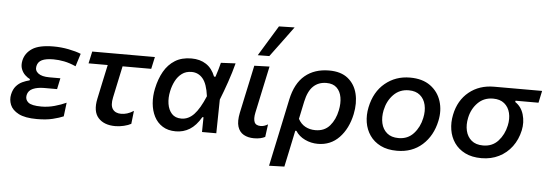

<svg xmlns="http://www.w3.org/2000/svg" viewBox="-57 -973 3865 1352"><g transform="rotate(5 1875.0 -297.0)"><path d="M223.5 10.5Q138.5 10.5 93.2 -13.2Q48 -37 33.5 -73Q19 -109 27 -146Q35 -183 54.2 -205.2Q73.5 -227.5 98.5 -239Q123.5 -250.5 148.5 -256.5L150 -265.5Q133 -273 115.2 -289.8Q97.5 -306.5 88 -331.8Q78.5 -357 85.5 -391Q97 -444.5 145.8 -476.8Q194.5 -509 297 -509Q349.5 -509 402.2 -498.8Q455 -488.5 490.5 -474L462 -383.5Q418.5 -403 379.2 -410.8Q340 -418.5 303 -418.5Q250.5 -418.5 222.2 -405Q194 -391.5 187.5 -361Q180.5 -329.5 206 -309.8Q231.5 -290 285 -290H363L346.5 -212H255.5Q208 -212 175.8 -198Q143.5 -184 136.5 -151.5Q130 -119.5 153.8 -99.8Q177.5 -80 247 -80Q294 -80 339.8 -92.8Q385.5 -105.5 422 -122.5L410 -25Q381.5 -12.5 335 -1Q288.5 10.5 223.5 10.5Z M777.5 12Q697 12 656.5 -33.5Q616 -79 635 -169Q648.5 -233 661 -291.5Q673.5 -350 687 -412H551.5L570 -497H1013L994.5 -412H792Q780 -356 768.2 -300.5Q756.5 -245 744.5 -189Q732 -132 750.8 -105Q769.5 -78 811 -78Q831 -78 853 -84.5Q875 -91 899 -106.5L888.5 -14Q869 -3 837.8 4.5Q806.5 12 777.5 12Z M1204.5 11.5Q1149 11.5 1110.8 -12.8Q1072.5 -37 1051.5 -78.2Q1030.5 -119.5 1026 -170.8Q1021.5 -222 1033 -276Q1047.5 -345 1077.2 -397.5Q1107 -450 1154.8 -479.8Q1202.5 -509.5 1271 -509.5Q1332 -509.5 1375 -481.2Q1418 -453 1440 -396H1450Q1460 -425.5 1467 -450.2Q1474 -475 1479.5 -497L1583 -502Q1566 -436.5 1542.2 -367.5Q1518.5 -298.5 1494.5 -238.5Q1492.5 -118.5 1490.5 0H1389.5Q1390 -26.5 1390.2 -53Q1390.5 -79.5 1391 -104.5H1383Q1347 -43 1302.8 -15.8Q1258.5 11.5 1204.5 11.5ZM1236 -81.5Q1285.5 -81.5 1324.8 -122.5Q1364 -163.5 1402 -254Q1390.5 -341.5 1359 -378.2Q1327.5 -415 1280 -415Q1240 -415 1212 -394.2Q1184 -373.5 1166.5 -339.8Q1149 -306 1141 -267.5Q1130.5 -219.5 1137.2 -177Q1144 -134.5 1168.2 -108Q1192.5 -81.5 1236 -81.5Z M1757.5 12Q1715 12 1684.5 -5.2Q1654 -22.5 1642.2 -59.8Q1630.5 -97 1643 -158Q1651 -194 1656.2 -219.5Q1661.5 -245 1667.5 -273Q1682 -339.5 1693 -391.2Q1704 -443 1715.5 -497L1823 -500.5Q1804 -412 1788 -337.2Q1772 -262.5 1761 -210.5L1752 -168.5Q1743 -125 1752.8 -101.5Q1762.5 -78 1798 -78Q1821 -78 1848 -94L1836 -4.5Q1822 3 1802.5 7.5Q1783 12 1757.5 12ZM1733.5 -573Q1766.5 -627.5 1799.2 -681Q1832 -734.5 1864.5 -788L1975 -790.5Q1934.5 -735 1894.5 -681.2Q1854.5 -627.5 1815 -574Z M1880.5 195.5Q1892 141 1903.2 88.2Q1914.5 35.5 1927.5 -25.5L1981.5 -281Q2006 -397 2073.5 -453.2Q2141 -509.5 2244.5 -509.5Q2327.5 -509.5 2377 -469.8Q2426.5 -430 2442.8 -363.8Q2459 -297.5 2442.5 -218Q2420.5 -114.5 2359.8 -51.2Q2299 12 2209 12Q2160.5 12 2117.5 -8.5Q2074.5 -29 2051 -66H2043L2033.5 -20.5Q2021.5 37 2010.8 87.2Q2000 137.5 1988.5 192ZM2183 -82.5Q2247.5 -82.5 2285 -126Q2322.5 -169.5 2336 -236Q2346.5 -286 2339.2 -328Q2332 -370 2305.8 -395.2Q2279.5 -420.5 2233 -420.5Q2177 -420.5 2140.2 -385.8Q2103.5 -351 2087.5 -275.5L2061.5 -152Q2080.5 -116.5 2112 -99.5Q2143.5 -82.5 2183 -82.5Z M2768 12Q2700 12 2652 -12Q2604 -36 2575.8 -76.8Q2547.5 -117.5 2539.2 -169Q2531 -220.5 2542.5 -275.5Q2565.5 -386.5 2640 -448Q2714.5 -509.5 2816 -509.5Q2904 -509.5 2959.8 -469Q3015.5 -428.5 3036.2 -363Q3057 -297.5 3041 -223Q3018.5 -116.5 2946.8 -52.2Q2875 12 2768 12ZM2771.5 -78Q2837 -78 2878.2 -123.5Q2919.5 -169 2933 -234Q2944 -284.5 2934.2 -326.8Q2924.5 -369 2894.5 -394.2Q2864.5 -419.5 2815 -419.5Q2750 -419.5 2707 -375.2Q2664 -331 2650 -264Q2640 -214.5 2649.5 -172.2Q2659 -130 2689.5 -104Q2720 -78 2771.5 -78Z M3365.5 12Q3297.5 12 3249.5 -12Q3201.5 -36 3173.2 -76.8Q3145 -117.5 3136.8 -169Q3128.5 -220.5 3140 -275.5Q3161 -378.5 3233.8 -437.8Q3306.5 -497 3411 -497H3750L3732 -412H3570L3568 -403Q3612 -374.5 3628 -320Q3644 -265.5 3631.5 -207.5Q3617 -141.5 3580.2 -92.2Q3543.5 -43 3488.5 -15.5Q3433.5 12 3365.5 12ZM3369 -78Q3434.5 -78 3475.5 -123Q3516.5 -168 3530.5 -233Q3541 -281.5 3531 -322.5Q3521 -363.5 3491 -388.2Q3461 -413 3411.5 -413Q3346.5 -413 3303.8 -370Q3261 -327 3247.5 -263Q3237 -213.5 3246.8 -171.5Q3256.5 -129.5 3287 -103.8Q3317.5 -78 3369 -78Z"/></g></svg>

Font: Commissioner Medium
Style: Italic
Weight: 500
Italic angle: -12°
Designer: Kostas Bartsokas
Foundry: Kostas Bartsokas
Version: Version 1.000; ttfautohint (v1.8.3)